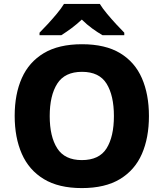

<svg xmlns="http://www.w3.org/2000/svg" viewBox="-20 -951 836 981"><path d="M741 -358Q741 -247 705 -164.5Q669 -82 593 -36Q517 10 398 10Q280 10 204 -36Q128 -82 91.5 -165Q55 -248 55 -359Q55 -470 91.5 -552Q128 -634 204 -679.5Q280 -725 399 -725Q518 -725 593.5 -679.5Q669 -634 705 -551.5Q741 -469 741 -358ZM234 -358Q234 -253 272.5 -193Q311 -133 398 -133Q487 -133 524.5 -193Q562 -253 562 -358Q562 -463 524.5 -523.5Q487 -584 399 -584Q311 -584 272.5 -523.5Q234 -463 234 -358ZM490 -931Q504 -908 527 -880.5Q550 -853 573.5 -827.5Q597 -802 615 -784V-771H504Q478 -786 450.5 -806Q423 -826 398 -851Q371 -826 345.5 -807Q320 -788 293 -771H182V-784Q201 -803 224.5 -828.5Q248 -854 270.5 -881Q293 -908 307 -931Z"/></svg>

Font: Noto Sans Gujarati UI ExtraBold
Style: Regular
Weight: 800
Designer: Jelle Bosma - Monotype Design Team, Universal Thirst
Foundry: Monotype Imaging Inc.
Version: Version 2.106; ttfautohint (v1.8.4.7-5d5b)